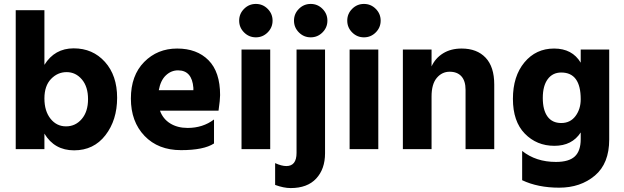

<svg xmlns="http://www.w3.org/2000/svg" viewBox="-20 -759 3175 977"><path d="M319 -392Q273 -392 239.5 -357Q206 -322 206 -258Q206 -194 237 -155Q268 -116 316 -116Q364 -116 396 -153.5Q428 -191 428 -254.5Q428 -318 396.5 -355Q365 -392 319 -392ZM206 0H60V-707H206V-429Q258 -513 355 -513Q452 -513 514 -444Q576 -375 576 -261.5Q576 -148 516.5 -71Q457 6 357 6Q257 6 206 -79Z M886 -401Q851 -401 824 -375.5Q797 -350 788 -300H964V-312Q957 -401 886 -401ZM1069 -29Q1017 5 901 5Q785 5 715.5 -67.5Q646 -140 646 -257.5Q646 -375 713.5 -443.5Q781 -512 881.5 -512Q982 -512 1041 -452.5Q1100 -393 1100 -275Q1100 -252 1092 -196H794Q809 -154 846 -131Q883 -108 935 -108Q1012 -108 1069 -151Z M1342 -714Q1367 -689 1367 -654Q1367 -619 1342 -594Q1317 -569 1282 -569Q1247 -569 1222 -594Q1197 -619 1197 -654Q1197 -689 1222 -714Q1247 -739 1282 -739Q1317 -739 1342 -714ZM1355 0H1209V-507H1355Z M1621 -714Q1646 -689 1646 -654Q1646 -619 1621 -594Q1596 -569 1561 -569Q1526 -569 1501 -594Q1476 -619 1476 -654Q1476 -689 1501 -714Q1526 -739 1561 -739Q1596 -739 1621 -714ZM1634 21Q1634 101 1589 149.5Q1544 198 1459 198Q1424 198 1380 182V71Q1413 86 1437 86Q1489 86 1489 19V-507H1634Z M1892 -714Q1917 -689 1917 -654Q1917 -619 1892 -594Q1867 -569 1832 -569Q1797 -569 1772 -594Q1747 -619 1747 -654Q1747 -689 1772 -714Q1797 -739 1832 -739Q1867 -739 1892 -714ZM1905 0H1759V-507H1905Z M2495 0H2349V-302Q2349 -347 2328 -370.5Q2307 -394 2268 -394Q2229 -394 2202.5 -362.5Q2176 -331 2176 -268V0H2030V-507H2176V-421Q2195 -463 2234.5 -487.5Q2274 -512 2329 -512Q2407 -512 2451 -465.5Q2495 -419 2495 -329Z M2935 -254Q2935 -390 2836 -390Q2792 -390 2767 -356Q2742 -322 2742 -260.5Q2742 -199 2766 -166Q2790 -133 2836 -133Q2882 -133 2908.5 -168.5Q2935 -204 2935 -254ZM3080 -49Q3080 73 3007 134.5Q2934 196 2825.5 196Q2717 196 2637 158V9Q2707 65 2809 65Q2875 65 2905 37Q2935 9 2935 -51V-85Q2891 -17 2801 -17Q2711 -17 2650.5 -79Q2590 -141 2590 -256Q2590 -371 2648.5 -441.5Q2707 -512 2799.5 -512Q2892 -512 2935 -440V-507H3080Z"/></svg>

Font: Hind Mysuru
Style: Bold
Weight: 700
Designer: Manushi Parikh, Hitesh Malaviya
Foundry: Indian Type Foundry
Version: Version 0.703;PS 1.0;hotconv 1.0.86;makeotf.lib2.5.63406